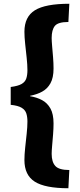

<svg xmlns="http://www.w3.org/2000/svg" viewBox="-20 -871 427 1022"><path d="M344 131Q220 131 165 96Q110 61 110 -19Q110 -48 114 -85Q118 -122 122 -159Q126 -196 126 -224Q126 -249 120 -267.5Q114 -286 95 -297.5Q76 -309 37 -313V-408Q76 -413 95 -424Q114 -435 120 -453.5Q126 -472 126 -497Q126 -526 122 -563Q118 -600 114 -637Q110 -674 110 -702Q110 -782 166 -816.5Q222 -851 349 -851L344 -754Q289 -754 272 -733Q255 -712 255 -669Q255 -653 257.5 -625Q260 -597 262.5 -565.5Q265 -534 265 -506Q265 -457 248.5 -427.5Q232 -398 204 -383Q176 -368 140 -361V-359Q176 -353 204 -338Q232 -323 248.5 -293.5Q265 -264 265 -214Q265 -187 262.5 -155Q260 -123 257.5 -95.5Q255 -68 255 -52Q255 -9 274.5 12.5Q294 34 349 34Z"/></svg>

Font: Murecho Thin Black
Style: Regular
Weight: 900
Version: Version 1.010